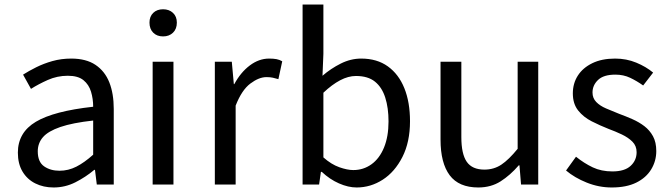

<svg xmlns="http://www.w3.org/2000/svg" viewBox="-20 -816 2959 849"><path d="M217 13Q172 13 136 -5Q100 -23 79.5 -57.5Q59 -92 59 -141Q59 -230 138.5 -277.5Q218 -325 392 -344Q392 -379 382.5 -410.5Q373 -442 349 -461.5Q325 -481 280 -481Q233 -481 191.5 -462.5Q150 -444 117 -423L82 -486Q107 -502 140 -518.5Q173 -535 212 -546Q251 -557 295 -557Q361 -557 402.5 -529Q444 -501 463.5 -451.5Q483 -402 483 -334V0H408L400 -65H397Q359 -33 313.5 -10Q268 13 217 13ZM243 -61Q282 -61 317.5 -79Q353 -97 392 -132V-283Q301 -273 247 -254.5Q193 -236 170 -209.5Q147 -183 147 -147Q147 -100 175 -80.5Q203 -61 243 -61Z M655 0V-543H747V0ZM701 -655Q674 -655 657.5 -671.5Q641 -688 641 -716Q641 -743 657.5 -759Q674 -775 701 -775Q728 -775 745 -759Q762 -743 762 -716Q762 -688 745 -671.5Q728 -655 701 -655Z M930 0V-543H1005L1014 -444H1016Q1044 -496 1084.5 -526.5Q1125 -557 1170 -557Q1189 -557 1202.5 -554.5Q1216 -552 1228 -545L1211 -466Q1197 -470 1186 -472.5Q1175 -475 1158 -475Q1125 -475 1087 -446.5Q1049 -418 1022 -349V0Z M1557 13Q1520 13 1479 -5Q1438 -23 1403 -56H1399L1391 0H1318V-796H1410V-578L1406 -481Q1443 -513 1487 -535Q1531 -557 1577 -557Q1647 -557 1695 -522.5Q1743 -488 1768 -426Q1793 -364 1793 -280Q1793 -188 1759.5 -122Q1726 -56 1672.5 -21.5Q1619 13 1557 13ZM1542 -64Q1587 -64 1622.5 -89.5Q1658 -115 1678 -163.5Q1698 -212 1698 -279Q1698 -339 1683.5 -384.5Q1669 -430 1638 -455Q1607 -480 1554 -480Q1520 -480 1484 -461Q1448 -442 1410 -406V-120Q1445 -89 1480.5 -76.5Q1516 -64 1542 -64Z M2095 13Q2009 13 1968.5 -41Q1928 -95 1928 -199V-543H2020V-210Q2020 -135 2044 -100.5Q2068 -66 2122 -66Q2164 -66 2197 -88Q2230 -110 2269 -158V-543H2360V0H2284L2277 -85H2274Q2236 -41 2193.5 -14Q2151 13 2095 13Z M2685 13Q2628 13 2574.5 -8.5Q2521 -30 2483 -62L2527 -123Q2563 -94 2601 -76Q2639 -58 2688 -58Q2742 -58 2768.5 -82.5Q2795 -107 2795 -143Q2795 -171 2776.5 -189.5Q2758 -208 2729.5 -221.5Q2701 -235 2671 -246Q2633 -261 2596.5 -279.5Q2560 -298 2536.5 -327.5Q2513 -357 2513 -403Q2513 -447 2535 -481.5Q2557 -516 2599 -536.5Q2641 -557 2700 -557Q2750 -557 2793.5 -539Q2837 -521 2868 -495L2824 -438Q2796 -458 2766.5 -472Q2737 -486 2701 -486Q2649 -486 2624.5 -462.5Q2600 -439 2600 -407Q2600 -382 2616.5 -365Q2633 -348 2660 -336.5Q2687 -325 2717 -313Q2747 -302 2776.5 -289Q2806 -276 2829.5 -258Q2853 -240 2867.5 -213.5Q2882 -187 2882 -148Q2882 -104 2859.5 -67Q2837 -30 2793.5 -8.5Q2750 13 2685 13Z"/></svg>

Font: Noto Sans HK Thin
Style: Regular
Weight: 400
Version: Version 2.004-H2;hotconv 1.0.118;makeotfexe 2.5.65603